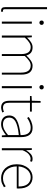

<svg xmlns="http://www.w3.org/2000/svg" viewBox="1244 -2078 847 3374"><g transform="rotate(90 1667.0 -390.5)"><path d="M159 13Q134 13 119.5 -4Q105 -21 105 -59V-794H141V-53Q141 -20 163 -20Q166 -20 169.5 -20Q173 -20 182 -22L189 9Q182 11 176 12Q170 13 159 13Z M359 -527H395V0H359ZM378 -660Q362 -660 351 -670.5Q340 -681 340 -698Q340 -717 351 -727Q362 -737 378 -737Q393 -737 405 -727Q417 -717 417 -698Q417 -681 405 -670.5Q393 -660 378 -660Z M634 -527 640 -444H642Q678 -485 721.5 -512.5Q765 -540 809 -540Q874 -540 907.5 -510Q941 -480 954 -430Q1001 -481 1045.5 -510.5Q1090 -540 1135 -540Q1212 -540 1251.5 -491Q1291 -442 1291 -339V0H1256V-334Q1256 -507 1131 -507Q1091 -507 1051.5 -481Q1012 -455 964 -403V0H930V-334Q930 -422 900 -464.5Q870 -507 805 -507Q730 -507 640 -403V0H604V-527Z M1493 -527H1529V0H1493ZM1512 -660Q1496 -660 1485 -670.5Q1474 -681 1474 -698Q1474 -717 1485 -727Q1496 -737 1512 -737Q1527 -737 1539 -727Q1551 -717 1551 -698Q1551 -681 1539 -670.5Q1527 -660 1512 -660Z M1750 -527 1754 -681H1785V-527H1941V-494H1785V-135Q1785 -110 1788.5 -88.5Q1792 -67 1802 -52Q1812 -37 1830 -28.5Q1848 -20 1877 -20Q1892 -20 1911 -25Q1930 -30 1944 -37L1956 -7Q1933 1 1910.5 7Q1888 13 1874 13Q1837 13 1813 2Q1789 -9 1775 -29Q1761 -49 1755.5 -77.5Q1750 -106 1750 -140V-494H1666V-522Z M2161 13Q2130 13 2102.5 4.5Q2075 -4 2054 -21Q2033 -38 2021 -65.5Q2009 -93 2009 -130Q2009 -218 2092 -263.5Q2175 -309 2353 -329Q2354 -361 2349.5 -392.5Q2345 -424 2331 -449.5Q2317 -475 2291.5 -491Q2266 -507 2225 -507Q2197 -507 2171.5 -501Q2146 -495 2124 -485.5Q2102 -476 2084 -465Q2066 -454 2053 -444L2035 -472Q2048 -481 2067.5 -493Q2087 -505 2111.5 -515.5Q2136 -526 2165.5 -533Q2195 -540 2228 -540Q2274 -540 2305 -524Q2336 -508 2354.5 -480.5Q2373 -453 2381 -417Q2389 -381 2389 -341V0H2359L2354 -70H2351Q2310 -37 2262 -12Q2214 13 2161 13ZM2164 -20Q2212 -20 2256.5 -42Q2301 -64 2353 -109V-298Q2267 -289 2208.5 -274Q2150 -259 2114 -238.5Q2078 -218 2062 -191Q2046 -164 2046 -131Q2046 -101 2055.5 -79.5Q2065 -58 2081 -45Q2097 -32 2118.5 -26Q2140 -20 2164 -20Z M2584 -527H2614L2620 -428H2622Q2648 -476 2685.5 -508Q2723 -540 2771 -540Q2785 -540 2796.5 -538Q2808 -536 2822 -529L2813 -496Q2800 -501 2791 -503Q2782 -505 2766 -505Q2731 -505 2691 -473.5Q2651 -442 2620 -364V0H2584Z M3107 13Q3057 13 3013 -6Q2969 -25 2936.5 -60Q2904 -95 2885 -146.5Q2866 -198 2866 -262Q2866 -327 2885 -378.5Q2904 -430 2935.5 -466Q2967 -502 3008 -521Q3049 -540 3093 -540Q3185 -540 3238.5 -477.5Q3292 -415 3292 -297Q3292 -289 3292 -280Q3292 -271 3290 -262H2904Q2904 -210 2918.5 -165.5Q2933 -121 2960 -88.5Q2987 -56 3025 -38Q3063 -20 3109 -20Q3154 -20 3189 -33Q3224 -46 3254 -68L3270 -37Q3240 -19 3203 -3Q3166 13 3107 13ZM3257 -294Q3257 -402 3212.5 -454.5Q3168 -507 3093 -507Q3058 -507 3025.5 -492.5Q2993 -478 2967.5 -450.5Q2942 -423 2925 -383.5Q2908 -344 2904 -294Z"/></g></svg>

Font: Kinto Sans Thin
Style: Regular
Weight: 100
Designer: Authors: Ryoko NISHIZUKA  (kana & ideographs); Paul D. Hunt (Latin, Greek & Cyrillic); Wenlong ZHANG  (bopomofo); Sandol
Foundry: Adobe Systems Incorporated, ookami Inc.
Version: Version 0.001